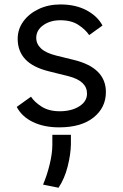

<svg xmlns="http://www.w3.org/2000/svg" viewBox="-20 -573 563 881"><path d="M61.1 -394.9Q61.1 -438.9 87 -474.6Q112.9 -510.3 157.3 -531.4Q201.7 -552.6 257.1 -552.6Q326.3 -552.6 376.6 -526.1Q426.8 -499.6 450.3 -456L389.2 -411.9Q372.2 -437.5 339.7 -458.8Q307.2 -480.1 257.1 -480.1Q210.2 -480.1 178.3 -457.2Q146.3 -434.3 146.3 -399.1Q146.3 -371.4 168.3 -350.7Q190.3 -329.9 237.2 -318.2L318.2 -298.3Q465.9 -262.4 465.9 -150.6Q465.9 -79.2 409.3 -33.9Q352.6 11.4 251.4 11.4Q182.2 11.4 131.2 -13.1Q80.3 -37.6 56.8 -82.4L122.2 -129.3Q138.1 -104.8 171.2 -83.6Q204.2 -62.5 254.3 -62.5Q307.5 -62.5 343.4 -84.9Q379.3 -107.2 379.3 -143.5Q379.3 -201.3 295.5 -223L204.5 -245.7Q131 -263.8 96.1 -301.1Q61.1 -338.4 61.1 -394.9ZM305.4 45.5V89.5Q304.3 136.4 290.3 191.6Q276.3 246.8 248.6 288.4L177.6 274.1Q195.7 231.5 207.9 181.5Q220.2 131.4 220.2 90.9V45.5Z"/></svg>

Font: Interface
Style: Regular
Weight: 400
Designer: Rasmus Andersson
Foundry: rsms
Version: Version 1.8